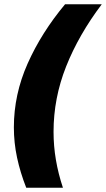

<svg xmlns="http://www.w3.org/2000/svg" viewBox="-20 -770 497 900"><path d="M103 110Q75 39 60 -31Q45 -101 45 -173Q45 -327 109.5 -472Q174 -617 285 -750H457Q349 -607 290 -458.5Q231 -310 231 -152Q231 -86 242 -21Q253 44 275 110Z"/></svg>

Font: Geist Black
Style: Italic
Weight: 900
Italic angle: -12°
Designer: Basement.studio, Andrés Briganti, Mateo Zaragoza
Foundry: Basement.studio, Vercel, Andrés Briganti, Guido Ferreyra, Mateo Zaragoza
Version: Version 1.500; ttfautohint (v1.8.4.7-5d5b)